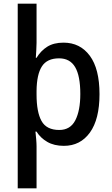

<svg xmlns="http://www.w3.org/2000/svg" viewBox="-20 -780 606 1040"><path d="M519 -270Q519 -134 467 -62Q415 10 326 10Q273 10 236 -11.5Q199 -33 178 -67H172Q174 -50 176 -26.5Q178 -3 178 13V240H76V-760H178V-548Q178 -530 176.5 -507Q175 -484 174 -467H178Q201 -505 236 -527Q271 -549 324 -549Q414 -549 466.5 -478Q519 -407 519 -270ZM415 -271Q415 -369 387 -416.5Q359 -464 300 -464Q235 -464 207 -420.5Q179 -377 178 -288V-268Q178 -173 205 -124.5Q232 -76 301 -76Q361 -76 388 -128.5Q415 -181 415 -271Z"/></svg>

Font: Noto Sans Gurmukhi UI SemiCondensed Medium
Style: Regular
Weight: 500
Width: 4
Designer: Jelle Bosma - Monotype Design Team
Foundry: Monotype Imaging Inc.
Version: Version 2.004; ttfautohint (v1.8.4.7-5d5b)